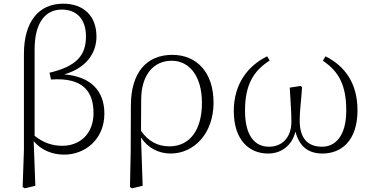

<svg xmlns="http://www.w3.org/2000/svg" viewBox="-20 -820 2021 1043"><path d="M103 196 115 203 172 189 163 -53C206 -3 265 20 329 20C439 20 547 -60 547 -203C547 -325 475 -404 329 -416C451 -451 504 -534 504 -621C504 -735 433 -800 323 -800C191 -800 110 -703 110 -527V-5ZM168 -82V-551C168 -694 224 -768 316 -768C395 -768 447 -718 447 -622C447 -520 397 -460 249 -425L257 -388C436 -401 488 -318 488 -205C488 -97 418 -28 318 -28C262 -28 214 -46 168 -82Z M686 196 697 203 755 189 746 -73C783 -16 842 14 907 14C1033 14 1140 -94 1140 -262C1140 -429 1047 -522 916 -522C778 -522 691 -428 691 -246L690 5ZM746 -109 747 -281C748 -412 813 -490 913 -490C1007 -490 1077 -409 1077 -261C1077 -115 1012 -25 900 -25C834 -25 784 -55 746 -109Z M1436 14C1510 14 1566 -30 1585 -105C1606 -24 1655 14 1732 14C1832 14 1922 -53 1922 -221C1922 -366 1855 -461 1748 -514L1734 -490C1821 -432 1861 -356 1861 -220C1861 -78 1799 -23 1730 -23C1648 -23 1608 -72 1608 -166C1608 -217 1616 -270 1621 -347L1613 -353L1554 -344C1558 -262 1563 -217 1563 -160C1563 -70 1510 -23 1441 -23C1365 -23 1311 -81 1311 -219C1311 -357 1355 -434 1445 -491L1431 -514C1324 -461 1250 -362 1250 -217C1250 -59 1334 14 1436 14Z"/></svg>

Font: Noto Serif TC ExtraLight
Style: Regular
Weight: 200
Designer: Ryoko NISHIZUKA 西塚涼子 (kana & ideographs); Frank Grießhammer (Latin, Greek & Cyrillic); Wenlong ZHANG 张文龙 (bopomofo); San
Foundry: Adobe
Version: Version 2.001;hotconv 1.1.0;makeotfexe 2.6.0